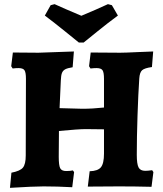

<svg xmlns="http://www.w3.org/2000/svg" viewBox="-20 -898 784 925"><path d="M35 -66Q77 -74 90.5 -90.5Q104 -107 104 -149L105 -518Q105 -549 98 -559.5Q91 -570 69 -570Q55 -570 41 -568L34 -579L42 -645L165 -644Q176 -644 278 -648Q296 -648 336 -650L330 -574Q305 -570 294 -564Q283 -558 278.5 -546.5Q274 -535 273 -510L267 -377L377 -374Q426 -374 481 -380V-518Q481 -549 474 -559.5Q467 -570 445 -570Q432 -570 416 -568L409 -579L417 -645L559 -644Q583 -644 643 -647L718 -650L712 -575Q676 -570 664.5 -559.5Q653 -549 651 -520Q646 -446 642.5 -340.5Q639 -235 639 -152Q639 -108 647.5 -91.5Q656 -75 680 -75Q692 -75 713 -78L719 -69L710 2Q630 0 554 0L403 1L412 -73Q451 -74 466 -92Q481 -110 481 -158V-275L393 -276Q359 -276 264 -267L263 -143Q263 -101 270 -87.5Q277 -74 299 -74Q319 -74 331 -77L337 -69L328 4Q256 0 190 0Q142 0 28 7ZM196 -823 224 -873 243 -878Q284 -859 372 -822Q444 -852 500 -878L519 -873L548 -823Q499 -787 448.5 -746Q398 -705 383 -693H360Q345 -705 294.5 -746Q244 -787 196 -823Z"/></svg>

Font: Alegreya ExtraBold
Style: Regular
Weight: 800
Designer: Juan Pablo del Peral
Foundry: Huerta Tipografica
Version: Version 2.007; ttfautohint (v1.6)